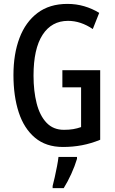

<svg xmlns="http://www.w3.org/2000/svg" viewBox="-20 -795 590 985"><path d="M300 -435H494V-78Q448 -59 401 -50Q354 -41 303 -41Q216 -41 159.5 -88.5Q103 -136 76 -219Q49 -302 49 -410Q49 -518 80 -600Q111 -682 172.5 -728.5Q234 -775 326 -775Q371 -775 412 -763Q453 -751 489 -729L456 -646Q394 -688 329 -688Q245 -688 198.5 -616.5Q152 -545 152 -407Q152 -328 168 -265Q184 -202 218.5 -165.5Q253 -129 308 -129Q335 -129 355.5 -132.5Q376 -136 396 -143V-347H300ZM375 20Q364 57 345.5 97.5Q327 138 307 170H250V159Q255 141 261 113.5Q267 86 272.5 58Q278 30 280 10H375Z"/></svg>

Font: Noto Sans Tamil UI ExtraCondensed Medium
Style: Regular
Weight: 500
Width: 2
Designer: Jelle Bosma - Monotype Design Team
Foundry: Monotype Imaging Inc.
Version: Version 2.004; ttfautohint (v1.8.4.7-5d5b)